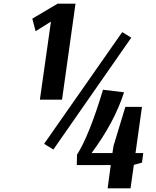

<svg xmlns="http://www.w3.org/2000/svg" viewBox="-20 -770 845 1040"><path d="M389 -750 316 -230H196L256 -653L173 -601L155 -669L292 -750ZM269 40 219 9 642 -596 691 -566ZM652 -270Q599 -106 476 59H589L595 20L659 -191H749L714 59H756L749 111L705 123L687 250H563L580 124H396L397 68Q463 -35 538 -284Z"/></svg>

Font: Arsenal
Style: Bold Italic
Weight: 700
Italic angle: -9.10001°
Designer: Andrij Shevchenko
Foundry: Stairsfor
Version: Version 2.001;PS 002.001;hotconv 1.0.88;makeotf.lib2.5.64775